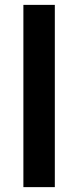

<svg xmlns="http://www.w3.org/2000/svg" viewBox="-20 -755 320 788"><path d="M205 -735V13H76V-735Z"/></svg>

Font: SUITE ExtraBold
Style: Regular
Weight: 800
Designer: Sun
Foundry: Sun
Version: Version 2.040